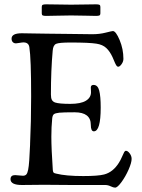

<svg xmlns="http://www.w3.org/2000/svg" viewBox="-20 -857 660 891"><path d="M304.7 -785.2Q279.3 -785.2 245.6 -784.2Q211.9 -783.2 193.8 -783.2Q182.6 -783.2 178.2 -785.4Q173.8 -787.6 173.8 -794.9V-825.2Q173.8 -832.5 178.2 -834.7Q182.6 -836.9 193.8 -836.9Q211.9 -836.9 245.6 -836.2Q279.3 -835.4 304.7 -835.4H314.9Q346.7 -835.4 377.9 -836.2Q409.2 -836.9 425.8 -836.9Q437 -836.9 441.4 -834.7Q445.8 -832.5 445.8 -825.2V-794.9Q445.8 -787.6 441.4 -785.4Q437 -783.2 425.8 -783.2Q409.2 -783.2 377.9 -784.2Q346.7 -785.2 314.9 -785.2ZM183.6 0.5Q162.1 0.5 132.6 1Q103 1.5 82 1.5Q28.8 1.5 28.8 -25.4Q28.8 -44.4 50.3 -44.4Q54.7 -44.4 66.7 -43Q78.6 -41.5 86.4 -41.5Q96.7 -41.5 102.1 -47.4Q107.4 -53.2 110.6 -69.1Q113.8 -85 115.7 -112.8Q117.7 -140.6 119.6 -185.1Q119.6 -187.5 119.6 -189Q124.5 -291.5 124.5 -410.2Q124.5 -585.9 116.2 -638.2Q112.8 -660.2 88.9 -660.2Q82.5 -660.2 70.6 -658Q58.6 -655.8 54.2 -655.8Q44.9 -655.8 39.3 -661.6Q33.7 -667.5 33.7 -677.7Q33.7 -702.6 81.1 -702.6Q96.2 -702.6 135 -701.7Q173.8 -700.7 201.2 -700.7Q231.9 -700.7 305.4 -699.5Q378.9 -698.2 408.7 -698.2Q441.9 -698.2 470.7 -705.6Q499.5 -712.9 503.9 -712.9Q517.6 -712.9 535.2 -671.1Q552.7 -629.4 552.7 -584Q552.7 -571.3 544.2 -559.3Q535.6 -547.4 528.8 -547.4Q525.9 -547.4 523.4 -549.3Q521 -551.3 518.3 -555.9Q515.6 -560.5 513.7 -564.9Q511.7 -569.3 508.3 -577.6Q504.9 -585.9 502.4 -591.3Q490.2 -618.2 473.4 -634Q456.5 -649.9 427.7 -654.3Q394 -659.7 306.2 -659.7Q254.4 -659.7 240.5 -653.6Q226.6 -647.5 224.6 -622.1Q216.3 -530.8 216.3 -418.9Q216.3 -401.9 220.7 -393.6Q225.1 -385.3 235.8 -381.3Q254.9 -375 306.2 -375Q354.5 -375 378.4 -389.4Q402.3 -403.8 402.3 -429.2Q402.3 -433.1 401.9 -439.9Q401.4 -446.8 401.4 -450.7Q401.4 -462.9 414.1 -462.9Q433.6 -462.9 440.4 -436.8Q447.3 -410.6 447.3 -357.9Q447.3 -247.6 415.5 -247.6Q401.4 -247.6 401.4 -277.8Q401.4 -335.9 326.2 -335.9Q273.9 -335.9 255.1 -334Q236.3 -332 230 -326.9Q223.6 -321.8 222.2 -306.6Q218.3 -267.6 218.3 -223.1Q218.3 -167 225.1 -67.4Q226.1 -59.1 228.5 -56.2Q231 -53.2 240.7 -51.3Q285.6 -40 366.2 -40Q435.1 -40 463.4 -47.4Q504.4 -58.1 531.7 -101.6Q539.6 -113.8 546.1 -129.2Q552.7 -144.5 556.2 -150.9Q559.6 -157.2 564.5 -157.2Q572.8 -157.2 581.8 -145.3Q590.8 -133.3 590.8 -119.6Q590.8 -102.1 576.7 -69.8Q562.5 -37.6 543.7 -12Q524.9 13.7 514.2 13.7Q506.3 13.7 493.7 7.6Q481 1.5 468.3 1.5H312Q290 1.5 247.3 1Q204.6 0.5 183.6 0.5Z"/></svg>

Font: Cooper*
Style: Regular
Weight: 400
Designer: Owen Earl
Foundry: indestructible type*
Version: Version 0.001